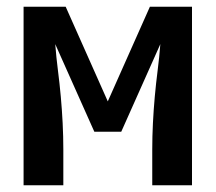

<svg xmlns="http://www.w3.org/2000/svg" viewBox="-20 -550 640 570"><path d="M50 0V-530H175L300 -249L425 -530H550V0H432V-106Q432 -145 434 -184.5Q436 -224 439.5 -263Q443 -302 448 -341Q453 -380 456 -419L340 -159H260L144 -419Q147 -380 152 -341Q157 -302 160.5 -263Q164 -224 166 -184.5Q168 -145 168 -106V0Z"/></svg>

Font: Iosevka Curly Extended
Style: Bold
Weight: 700
Width: 7
Monospace: yes
Designer: Belleve Invis
Foundry: Belleve Invis
Version: Version 11.1.0; ttfautohint (v1.8.3)